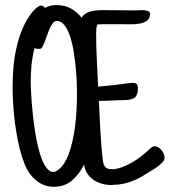

<svg xmlns="http://www.w3.org/2000/svg" viewBox="-20 -718 659 745"><path d="M618.7 -106.4Q618.7 -98.1 612.1 -90.3Q605.5 -82.5 596.2 -75.2Q586.9 -67.9 577.1 -61.8Q567.4 -55.7 561 -51.8Q544.4 -41 528.1 -31.7Q511.7 -22.5 494.4 -15.6Q477.1 -8.8 458.7 -4.9Q440.4 -1 420.4 -1L412.6 0Q396.5 0 380.6 -3.7Q364.7 -7.3 351.1 -14.9Q337.4 -22.5 326.7 -34.2Q315.9 -45.9 310.1 -62.5Q308.6 -66.4 307.9 -70.6Q307.1 -74.7 306.2 -79.1Q287.1 -41 258.5 -17.1Q230 6.8 189 6.8Q160.2 6.8 136.7 -6.6Q113.3 -20 97.2 -42Q84 -59.6 74 -85.2Q64 -110.8 56.4 -141.1Q48.8 -171.4 43.5 -204.1Q38.1 -236.8 34.9 -268.6Q31.7 -300.3 30.3 -328.9Q28.8 -357.4 28.8 -378.9Q28.8 -415 32 -454.6Q35.2 -494.1 43.9 -533Q52.7 -571.8 67.9 -607.9Q83 -644 106.9 -672.9Q109.4 -675.8 113 -679.7Q116.7 -683.6 121.1 -687.3Q125.5 -690.9 130.1 -693.6Q134.8 -696.3 139.2 -696.3Q143.6 -696.3 147.7 -693.8Q151.9 -691.4 154.8 -687.5Q165 -693.4 176.5 -695.8Q188 -698.2 199.7 -698.2Q231.9 -698.2 255.6 -684.8Q279.3 -671.4 296.4 -649.4Q306.2 -665 325.9 -671.9Q345.7 -678.7 380.4 -678.7Q412.1 -678.7 444.1 -678.2Q476.1 -677.7 508.3 -677.7Q518.1 -677.7 527.8 -678.5Q537.6 -679.2 547.4 -676.8Q553.2 -675.8 557.6 -673.6Q562 -671.4 562 -664.1Q562 -646.5 550.3 -637.9Q538.6 -629.4 522.5 -626.5Q506.3 -623.5 489 -623.8Q471.7 -624 460.4 -624H397Q387.2 -624 377.4 -624Q367.7 -624 357.9 -623Q355 -615.7 354 -607.9Q353 -600.1 353 -591.8Q353 -538.6 355.7 -486.8Q358.4 -435.1 360.8 -381.8Q391.1 -384.3 420.9 -387.7Q450.7 -391.1 481 -395.5Q485.4 -395.5 489 -396Q492.7 -396.5 496.6 -396.5Q506.8 -396.5 511 -391.1Q515.1 -385.7 515.1 -376Q515.1 -369.1 514.4 -363.3Q513.7 -357.4 511.2 -351.6Q507.8 -341.8 500 -337.4Q492.2 -333 482.4 -331.3Q472.7 -329.6 462.2 -329.6Q451.7 -329.6 443.8 -329.1Q423.3 -328.1 403.6 -327.6Q383.8 -327.1 363.8 -326.2Q364.3 -315.9 365.2 -295.4Q366.2 -274.9 367.4 -249.3Q368.7 -223.6 370.4 -196.3Q372.1 -168.9 374 -144.8Q376 -120.6 378.2 -102.5Q380.4 -84.5 383.3 -78.1Q388.7 -67.9 395.5 -64.7Q402.3 -61.5 413.6 -61.5Q431.6 -61.5 451.7 -68.6Q471.7 -75.7 490.7 -86.7Q509.8 -97.7 527.1 -110.8Q544.4 -124 557.1 -136.7Q562.5 -141.1 567.9 -145.8Q573.2 -150.4 580.6 -150.4Q587.9 -150.4 594.7 -146Q601.6 -141.6 606.9 -135Q612.3 -128.4 615.5 -120.6Q618.7 -112.8 618.7 -106.4ZM278.8 -353.5Q278.8 -366.2 278.1 -392.3Q277.3 -418.5 274.4 -450Q271.5 -481.4 266.4 -514.6Q261.2 -547.9 252.4 -575Q243.7 -602.1 230.7 -619.4Q217.8 -636.7 199.7 -636.7Q192.4 -636.7 186.5 -629.9Q180.7 -623 175.3 -612.3Q169.9 -601.6 165.5 -588.9Q161.1 -576.2 156.7 -564.5Q152.3 -552.7 148.4 -543.5Q144.5 -534.2 140.1 -530.3Q138.7 -528.8 135.5 -528.6Q132.3 -528.3 129.4 -528.3Q121.1 -528.3 113.8 -531.2Q105.5 -498 102.3 -465.1Q99.1 -432.1 99.1 -398.4Q99.1 -388.2 100.1 -367.7Q101.1 -347.2 103 -320.8Q105 -294.4 108.4 -264.2Q111.8 -233.9 116.7 -203.9Q121.6 -173.8 128.2 -146.2Q134.8 -118.7 143.6 -97.4Q152.3 -76.2 163.1 -63.5Q173.8 -50.8 187 -50.8Q194.3 -50.8 200.2 -54.9Q206.1 -59.1 211.4 -63.5Q226.1 -76.7 236.8 -98.1Q247.6 -119.6 254.9 -145.5Q262.2 -171.4 267.1 -200Q272 -228.5 274.4 -256.3Q276.9 -284.2 277.8 -309.3Q278.8 -334.5 278.8 -353.5Z"/></svg>

Font: Just Another Hand
Style: Regular
Weight: 400
Designer: Astigmatic (AOETI)
Foundry: Astigmatic (AOETI)
Version: Version 1.001